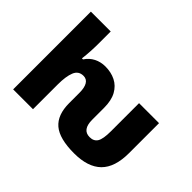

<svg xmlns="http://www.w3.org/2000/svg" viewBox="-153 -1036 1327 1327"><g transform="rotate(45 510.5 -372.5)"><path d="M683.1 15.1Q540 15.1 477.1 -38.3Q414.1 -91.8 414.1 -207V-308.1Q414.1 -356.9 398.4 -383.5Q382.8 -410.2 351.1 -410.2Q303.2 -410.2 285.2 -365.5Q267.1 -320.8 267.1 -241.2V0H73.2V-759.8H267.1V-645Q267.1 -606 264.9 -566.4Q262.7 -526.9 257.8 -487.8H268.1Q292.5 -524.9 329.8 -543.9Q367.2 -563 412.1 -563Q468.3 -563 512.5 -541Q556.6 -519 582.3 -472.9Q607.9 -426.8 607.9 -353V-237.8Q607.9 -140.1 680.2 -140.1Q720.7 -140.1 738.3 -169.2Q755.9 -198.2 755.9 -272V-547.9H951.2V-254.9Q951.2 -116.2 884.5 -50.5Q817.9 15.1 683.1 15.1Z"/></g></svg>

Font: Open Sans ExtraBold
Style: Regular
Weight: 800
Designer: Monotype Design Team
Foundry: Monotype Imaging Inc.
Version: Version 3.003; ttfautohint (v1.8.4)